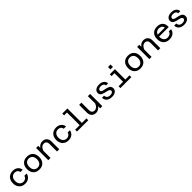

<svg xmlns="http://www.w3.org/2000/svg" viewBox="843 -3427 6112 6112"><g transform="rotate(-45 3899.5 -370.5)"><path d="M340.8 12.2Q212.9 12.2 137.9 -65.7Q63 -143.6 63 -274.9Q63 -406.7 139.4 -484.4Q215.8 -562 342.8 -562Q443.4 -562 512 -507.1Q580.6 -452.1 588.9 -360.8H487.8Q479.5 -416.5 440.7 -447.3Q401.9 -478 342.8 -478Q262.2 -478 213.6 -423.3Q165 -368.7 165 -274.9Q165 -181.2 212.9 -126.5Q260.7 -71.8 340.8 -71.8Q395 -71.8 436.8 -103.5Q478.5 -135.3 491.2 -188H592.8Q578.1 -96.7 508.1 -42.2Q438 12.2 340.8 12.2Z M699.7 -274.9Q699.7 -409.2 773.2 -485.6Q846.7 -562 975.1 -562Q1103.5 -562 1176.3 -485.6Q1249 -409.2 1249 -274.9Q1249 -142.1 1176 -64.9Q1103 12.2 975.1 12.2Q847.2 12.2 773.4 -64.9Q699.7 -142.1 699.7 -274.9ZM975.1 -71.8Q1055.2 -71.8 1101.6 -126.5Q1147.9 -181.2 1147.9 -274.9Q1147.9 -370.1 1101.8 -424.1Q1055.7 -478 975.1 -478Q894 -478 847.9 -424.1Q801.8 -370.1 801.8 -274.9Q801.8 -180.7 848.1 -126.2Q894.5 -71.8 975.1 -71.8Z M1380.9 0V-549.8H1476.6L1480 -457Q1513.7 -508.8 1563.2 -535.4Q1612.8 -562 1670.9 -562Q1763.7 -562 1818.8 -504.4Q1874 -446.8 1874 -351.1V0H1772.9V-347.2Q1772.9 -404.8 1740 -440.4Q1707 -476.1 1653.8 -476.1Q1597.2 -476.1 1553.2 -439.2Q1509.3 -402.3 1481.9 -328.1V0Z M2290.5 12.2Q2162.6 12.2 2087.6 -65.7Q2012.7 -143.6 2012.7 -274.9Q2012.7 -406.7 2089.1 -484.4Q2165.5 -562 2292.5 -562Q2393.1 -562 2461.7 -507.1Q2530.3 -452.1 2538.6 -360.8H2437.5Q2429.2 -416.5 2390.4 -447.3Q2351.6 -478 2292.5 -478Q2211.9 -478 2163.3 -423.3Q2114.7 -368.7 2114.7 -274.9Q2114.7 -181.2 2162.6 -126.5Q2210.4 -71.8 2290.5 -71.8Q2344.7 -71.8 2386.5 -103.5Q2428.2 -135.3 2440.9 -188H2542.5Q2527.8 -96.7 2457.8 -42.2Q2387.7 12.2 2290.5 12.2Z M2671.4 0V-82H2874.5V-652.8H2744.6V-734.9H2975.6V-82H3179.7V0Z M3421.4 -549.8V-204.1Q3421.4 -145.5 3454.3 -109.9Q3487.3 -74.2 3540.5 -74.2Q3596.7 -74.2 3640.6 -111.1Q3684.6 -147.9 3712.4 -222.2V-549.8H3813.5V0H3717.3L3713.4 -92.8Q3680.2 -41.5 3630.6 -14.6Q3581.1 12.2 3523.4 12.2Q3431.2 12.2 3375.7 -45.9Q3320.3 -104 3320.3 -199.2V-549.8Z M4239.3 12.2Q4128.4 12.2 4061.8 -43.9Q3995.1 -100.1 3994.6 -196.8H4089.4Q4089.4 -135.7 4129.9 -100.8Q4170.4 -65.9 4238.3 -65.9Q4295.9 -65.9 4330.1 -87.4Q4364.3 -108.9 4364.3 -146Q4364.3 -173.3 4344.2 -191.7Q4324.2 -210 4292.5 -219.7Q4260.7 -229.5 4222.4 -237.3Q4184.1 -245.1 4145.5 -255.9Q4106.9 -266.6 4075.2 -282.2Q4043.5 -297.9 4023.4 -327.9Q4003.4 -357.9 4003.4 -399.9Q4003.4 -471.7 4063.2 -516.8Q4123 -562 4224.6 -562Q4328.1 -562 4390.1 -514.2Q4452.1 -466.3 4457.5 -383.8H4362.3Q4359.4 -431.6 4322.8 -458.3Q4286.1 -484.9 4224.6 -484.9Q4168.5 -484.9 4137 -462.2Q4105.5 -439.5 4105.5 -403.8Q4105.5 -378.4 4125.5 -362.1Q4145.5 -345.7 4177.2 -337.4Q4209 -329.1 4247.3 -322.3Q4285.6 -315.4 4324.2 -304.9Q4362.8 -294.4 4394.5 -278.1Q4426.3 -261.7 4446.3 -230Q4466.3 -198.2 4466.3 -152.8Q4466.3 -76.7 4404.8 -32.2Q4343.3 12.2 4239.3 12.2Z M4822.3 -644V-752.9H4935.5V-644ZM4626.5 0V-82H4829.1V-467.8H4699.2V-549.8H4930.2V-82H5119.1V0Z M5249 -274.9Q5249 -409.2 5322.5 -485.6Q5396 -562 5524.4 -562Q5652.8 -562 5725.6 -485.6Q5798.3 -409.2 5798.3 -274.9Q5798.3 -142.1 5725.3 -64.9Q5652.3 12.2 5524.4 12.2Q5396.5 12.2 5322.8 -64.9Q5249 -142.1 5249 -274.9ZM5524.4 -71.8Q5604.5 -71.8 5650.9 -126.5Q5697.3 -181.2 5697.3 -274.9Q5697.3 -370.1 5651.1 -424.1Q5605 -478 5524.4 -478Q5443.4 -478 5397.2 -424.1Q5351.1 -370.1 5351.1 -274.9Q5351.1 -180.7 5397.5 -126.2Q5443.8 -71.8 5524.4 -71.8Z M5930.2 0V-549.8H6025.9L6029.3 -457Q6063 -508.8 6112.5 -535.4Q6162.1 -562 6220.2 -562Q6313 -562 6368.2 -504.4Q6423.3 -446.8 6423.3 -351.1V0H6322.3V-347.2Q6322.3 -404.8 6289.3 -440.4Q6256.3 -476.1 6203.1 -476.1Q6146.5 -476.1 6102.5 -439.2Q6058.6 -402.3 6031.2 -328.1V0Z M6830.1 12.2Q6701.7 12.2 6628.4 -64.5Q6555.2 -141.1 6555.2 -275.9Q6555.2 -410.2 6629.2 -486.1Q6703.1 -562 6834 -562Q6965.3 -562 7031.2 -489Q7097.2 -416 7088.9 -287.1H6656.2V-272Q6656.2 -181.2 6702.1 -126.5Q6748 -71.8 6830.1 -71.8Q6895 -71.8 6938.7 -102.8Q6982.4 -133.8 6992.2 -187H7093.3Q7079.6 -93.8 7009.5 -40.8Q6939.5 12.2 6830.1 12.2ZM6834 -479Q6770.5 -479 6728.3 -449.2Q6686 -419.4 6668.9 -362.8L6985.8 -361.8Q6982.4 -414.6 6940.2 -446.8Q6897.9 -479 6834 -479Z M7488.8 12.2Q7377.9 12.2 7311.3 -43.9Q7244.6 -100.1 7244.1 -196.8H7338.9Q7338.9 -135.7 7379.4 -100.8Q7419.9 -65.9 7487.8 -65.9Q7545.4 -65.9 7579.6 -87.4Q7613.8 -108.9 7613.8 -146Q7613.8 -173.3 7593.8 -191.7Q7573.7 -210 7542 -219.7Q7510.3 -229.5 7471.9 -237.3Q7433.6 -245.1 7395 -255.9Q7356.4 -266.6 7324.7 -282.2Q7293 -297.9 7272.9 -327.9Q7252.9 -357.9 7252.9 -399.9Q7252.9 -471.7 7312.7 -516.8Q7372.6 -562 7474.1 -562Q7577.6 -562 7639.6 -514.2Q7701.7 -466.3 7707 -383.8H7611.8Q7608.9 -431.6 7572.3 -458.3Q7535.6 -484.9 7474.1 -484.9Q7418 -484.9 7386.5 -462.2Q7355 -439.5 7355 -403.8Q7355 -378.4 7375 -362.1Q7395 -345.7 7426.8 -337.4Q7458.5 -329.1 7496.8 -322.3Q7535.2 -315.4 7573.7 -304.9Q7612.3 -294.4 7644 -278.1Q7675.8 -261.7 7695.8 -230Q7715.8 -198.2 7715.8 -152.8Q7715.8 -76.7 7654.3 -32.2Q7592.8 12.2 7488.8 12.2Z"/></g></svg>

Font: Azeret Mono
Style: Regular
Weight: 400
Designer: Martin Vácha
Foundry: Displaay
Version: Version 1.002